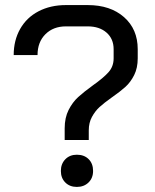

<svg xmlns="http://www.w3.org/2000/svg" viewBox="-20 -727 613 757"><path d="M235 -221Q235 -263 250.5 -293.5Q266 -324 288.5 -344.5Q311 -365 347 -391Q388 -420 408 -442.5Q428 -465 428 -497V-533Q428 -574 400 -598.5Q372 -623 326 -623H240Q190 -623 159 -592Q128 -561 128 -510H34Q34 -568 59.5 -613Q85 -658 132 -682.5Q179 -707 240 -707H326Q415 -707 469 -659.5Q523 -612 523 -533V-497Q523 -459 509 -431Q495 -403 474.5 -384.5Q454 -366 421 -343Q390 -321 372.5 -305Q355 -289 342.5 -266Q330 -243 330 -213V-175H235ZM220 -53Q220 -81 237.5 -99Q255 -117 283 -117Q312 -117 329.5 -99.5Q347 -82 347 -53Q347 -25 329 -7.5Q311 10 283 10Q255 10 237.5 -7.5Q220 -25 220 -53Z"/></svg>

Font: Bai Jamjuree Medium
Style: Regular
Weight: 500
Version: Version 1.000; ttfautohint (v1.6)